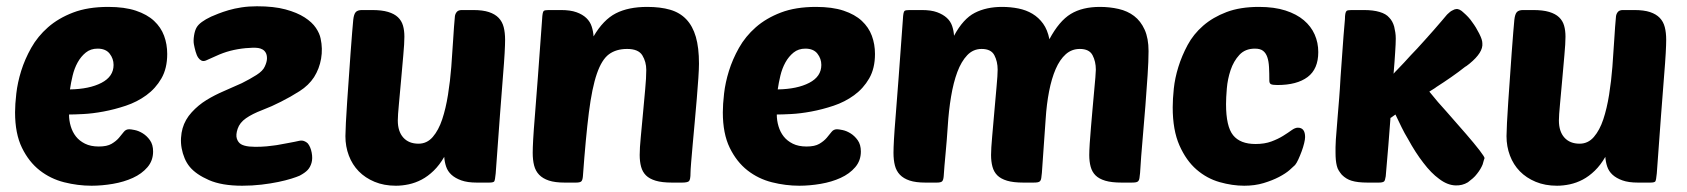

<svg xmlns="http://www.w3.org/2000/svg" viewBox="-20 -582 5378 612"><path d="M272 10Q228 10 184.5 -1Q141 -12 106.5 -39Q72 -66 50 -111Q28 -156 28 -224Q28 -249 32 -284Q36 -319 47.5 -356Q59 -393 79.5 -429.5Q100 -466 133 -495Q166 -524 213 -542Q260 -560 325 -560Q377 -560 413 -548Q449 -536 471 -515.5Q493 -495 503 -468Q513 -441 513 -410Q513 -364 494.5 -332Q476 -300 446.5 -278.5Q417 -257 381 -245Q345 -233 310 -226.5Q275 -220 245.5 -218.5Q216 -217 200 -217Q200 -198 205.5 -179.5Q211 -161 222 -147Q233 -133 251 -124Q269 -115 295 -115Q321 -115 335.5 -123.5Q350 -132 359 -142.5Q368 -153 374.5 -161.5Q381 -170 392 -170Q397 -170 409.5 -167.5Q422 -165 435 -157Q448 -149 458 -135Q468 -121 468 -99Q468 -70 450 -49Q432 -28 403.5 -15Q375 -2 340 4Q305 10 272 10ZM291 -427Q269 -427 253.5 -414.5Q238 -402 227.5 -383Q217 -364 211.5 -341Q206 -318 203 -297Q265 -298 303.5 -318Q342 -338 342 -375Q342 -395 329.5 -411Q317 -427 291 -427Z M607 -495Q617 -512 653 -529Q662 -533 676 -538.5Q690 -544 708.5 -549.5Q727 -555 750 -558.5Q773 -562 799 -562Q853 -562 890 -552Q927 -542 951 -526.5Q975 -511 987 -493Q999 -475 1002 -459Q1009 -427 1003.5 -395Q998 -363 981 -336Q964 -310 935 -291.5Q906 -273 876 -258Q847 -243 815.5 -231Q784 -219 764 -205Q744 -191 737.5 -171.5Q731 -152 735 -140Q739 -128 748 -122.5Q757 -117 774 -115Q809 -112 851 -118Q861 -119 873.5 -121.5Q886 -124 898 -126Q910 -128 919 -130Q928 -132 933 -133Q942 -135 949 -132.5Q956 -130 961 -125Q970 -114 973.5 -95.5Q977 -77 973 -63Q969 -49 960.5 -40Q952 -31 935 -22Q926 -18 908.5 -12.5Q891 -7 867 -2Q843 3 813.5 6.5Q784 10 752 10Q687 10 646 -8Q605 -26 585 -50Q575 -62 568.5 -77.5Q562 -93 559 -109.5Q556 -126 557 -142.5Q558 -159 562 -173Q570 -201 591 -224Q612 -247 638 -263Q664 -279 694.5 -292Q725 -305 751 -317Q777 -330 797.5 -343Q818 -356 824 -370Q831 -385 831 -396Q831 -407 827 -414Q823 -421 816.5 -424.5Q810 -428 803 -429Q789 -431 763 -428.5Q737 -426 714 -420Q691 -414 668.5 -403.5Q646 -393 636 -389Q628 -386 622 -389Q616 -392 612 -398Q607 -405 603.5 -417.5Q600 -430 598 -441Q596 -452 598.5 -468.5Q601 -485 607 -495Z M1269 -465Q1269 -444 1265.5 -406Q1262 -368 1258.5 -327Q1255 -286 1251.5 -250Q1248 -214 1248 -198Q1248 -163 1265.5 -143.5Q1283 -124 1314 -124Q1341 -124 1359.5 -145.5Q1378 -167 1389.5 -201.5Q1401 -236 1408 -280Q1415 -324 1418.5 -369Q1422 -414 1424.5 -456.5Q1427 -499 1430 -530Q1431 -538 1436 -544Q1441 -550 1452 -550H1488Q1519 -550 1538.5 -543.5Q1558 -537 1569.5 -525Q1581 -513 1585.5 -495.5Q1590 -478 1590 -455Q1590 -440 1588.5 -412.5Q1587 -385 1583 -336.5Q1579 -288 1573.5 -213.5Q1568 -139 1560 -29Q1558 -8 1555.5 -4Q1553 0 1539 0H1500Q1470 0 1450.5 -7Q1431 -14 1419 -25Q1407 -36 1402 -51Q1397 -66 1396 -82Q1381 -56 1362.5 -38Q1344 -20 1324 -9.5Q1304 1 1283 5.5Q1262 10 1242 10Q1204 10 1174 -2.5Q1144 -15 1123.5 -36Q1103 -57 1092 -86Q1081 -115 1081 -148Q1081 -161 1082.5 -190.5Q1084 -220 1086.5 -257Q1089 -294 1092 -335.5Q1095 -377 1097.5 -414Q1100 -451 1102.5 -479Q1105 -507 1106 -519Q1108 -537 1114 -543.5Q1120 -550 1134 -550H1166Q1197 -550 1217 -544Q1237 -538 1248.5 -527Q1260 -516 1264.5 -500.5Q1269 -485 1269 -465Z M2019 -88Q2019 -110 2022.5 -145.5Q2026 -181 2029.5 -220.5Q2033 -260 2036.5 -297Q2040 -334 2040 -359Q2040 -385 2027.5 -405.5Q2015 -426 1979 -426Q1944 -426 1921 -409Q1898 -392 1882.5 -347Q1867 -302 1857 -223Q1847 -144 1838 -20Q1837 -8 1833 -4Q1829 0 1816 0H1780Q1749 0 1729.5 -6.5Q1710 -13 1698.5 -25Q1687 -37 1682.5 -54.5Q1678 -72 1678 -95Q1678 -110 1679.5 -137.5Q1681 -165 1685 -213.5Q1689 -262 1694.5 -336.5Q1700 -411 1708 -521Q1709 -543 1713 -547Q1716 -550 1729 -550H1768Q1798 -550 1817.5 -543Q1837 -536 1849 -524.5Q1861 -513 1866 -497.5Q1871 -482 1872 -466Q1903 -519 1943 -539.5Q1983 -560 2043 -560Q2085 -560 2116 -551Q2147 -542 2167.5 -520.5Q2188 -499 2198 -464.5Q2208 -430 2208 -379Q2208 -363 2206 -333Q2204 -303 2201 -267.5Q2198 -232 2194.5 -193.5Q2191 -155 2188 -122Q2185 -89 2183 -64Q2181 -39 2181 -31Q2181 -9 2176 -4.5Q2171 0 2154 0H2122Q2090 0 2070 -6Q2050 -12 2039 -23Q2028 -34 2023.5 -50.5Q2019 -67 2019 -88Z M2528 10Q2484 10 2440.5 -1Q2397 -12 2362.5 -39Q2328 -66 2306 -111Q2284 -156 2284 -224Q2284 -249 2288 -284Q2292 -319 2303.5 -356Q2315 -393 2335.5 -429.5Q2356 -466 2389 -495Q2422 -524 2469 -542Q2516 -560 2581 -560Q2633 -560 2669 -548Q2705 -536 2727 -515.5Q2749 -495 2759 -468Q2769 -441 2769 -410Q2769 -364 2750.5 -332Q2732 -300 2702.5 -278.5Q2673 -257 2637 -245Q2601 -233 2566 -226.5Q2531 -220 2501.5 -218.5Q2472 -217 2456 -217Q2456 -198 2461.5 -179.5Q2467 -161 2478 -147Q2489 -133 2507 -124Q2525 -115 2551 -115Q2577 -115 2591.5 -123.5Q2606 -132 2615 -142.5Q2624 -153 2630.5 -161.5Q2637 -170 2648 -170Q2653 -170 2665.5 -167.5Q2678 -165 2691 -157Q2704 -149 2714 -135Q2724 -121 2724 -99Q2724 -70 2706 -49Q2688 -28 2659.5 -15Q2631 -2 2596 4Q2561 10 2528 10ZM2547 -427Q2525 -427 2509.5 -414.5Q2494 -402 2483.5 -383Q2473 -364 2467.5 -341Q2462 -318 2459 -297Q2521 -298 2559.5 -318Q2598 -338 2598 -375Q2598 -395 2585.5 -411Q2573 -427 2547 -427Z M3001 -180Q2998 -134 2994 -92.5Q2990 -51 2988 -20Q2987 -8 2983 -4Q2979 0 2966 0H2930Q2899 0 2879.5 -6.5Q2860 -13 2848.5 -25Q2837 -37 2832.5 -54.5Q2828 -72 2828 -95Q2828 -110 2829.5 -137.5Q2831 -165 2835 -213.5Q2839 -262 2844.5 -336.5Q2850 -411 2858 -521Q2859 -543 2863 -547Q2866 -550 2879 -550H2918Q2948 -550 2967 -543Q2986 -536 2998 -525Q3010 -514 3015 -499Q3020 -484 3021 -468Q3050 -522 3087 -541Q3124 -560 3174 -560Q3201 -560 3226 -555Q3251 -550 3271 -538Q3291 -526 3305 -506.5Q3319 -487 3325 -457Q3356 -515 3393 -537.5Q3430 -560 3486 -560Q3517 -560 3545.5 -553.5Q3574 -547 3595 -531Q3616 -515 3628.5 -487.5Q3641 -460 3641 -419Q3641 -388 3638 -343Q3635 -298 3631 -245.5Q3627 -193 3622 -137.5Q3617 -82 3614 -31Q3613 -20 3612 -14Q3611 -8 3608.5 -5Q3606 -2 3601 -1Q3596 0 3587 0H3555Q3523 0 3503 -6Q3483 -12 3472 -23Q3461 -34 3456.5 -50.5Q3452 -67 3452 -88Q3452 -101 3453.5 -125Q3455 -149 3457.5 -177Q3460 -205 3462.5 -235Q3465 -265 3467.5 -290.5Q3470 -316 3471.5 -335Q3473 -354 3473 -360Q3473 -386 3462.5 -406Q3452 -426 3422 -426Q3396 -426 3377 -409Q3358 -392 3345 -362Q3332 -332 3324 -291Q3316 -250 3313 -202Q3311 -171 3308 -131Q3305 -91 3301 -31Q3300 -20 3299 -14Q3298 -8 3295.5 -5Q3293 -2 3288 -1Q3283 0 3274 0H3242Q3210 0 3190 -6Q3170 -12 3159 -23Q3148 -34 3143.5 -50.5Q3139 -67 3139 -88Q3139 -108 3142.5 -146.5Q3146 -185 3149.5 -226.5Q3153 -268 3156.5 -305.5Q3160 -343 3160 -360Q3160 -386 3149.5 -406Q3139 -426 3109 -426Q3082 -426 3063 -406Q3044 -386 3031.5 -352.5Q3019 -319 3011.5 -274Q3004 -229 3001 -180Z M3982 -123Q4011 -123 4032.5 -131Q4054 -139 4070 -149Q4086 -159 4097 -167Q4108 -175 4117 -175Q4140 -175 4140 -145Q4140 -138 4137 -125.5Q4134 -113 4129 -99.5Q4124 -86 4118.5 -74Q4113 -62 4108 -56Q4103 -51 4090.5 -40Q4078 -29 4057 -18Q4036 -7 4008 1.5Q3980 10 3946 10Q3908 10 3867.5 -1.5Q3827 -13 3794 -41.5Q3761 -70 3739.5 -118.5Q3718 -167 3718 -240Q3718 -266 3721.5 -299.5Q3725 -333 3736 -368.5Q3747 -404 3765.5 -438.5Q3784 -473 3815 -500Q3846 -527 3889.5 -543.5Q3933 -560 3993 -560Q4042 -560 4077.5 -548.5Q4113 -537 4136 -517.5Q4159 -498 4170.5 -472Q4182 -446 4182 -416Q4182 -362 4148 -336.5Q4114 -311 4052 -311Q4037 -311 4031.5 -313.5Q4026 -316 4026 -325Q4026 -349 4025 -368Q4024 -387 4019.5 -400Q4015 -413 4006 -420Q3997 -427 3980 -427Q3949 -427 3930.5 -407Q3912 -387 3902.5 -358.5Q3893 -330 3890.5 -300Q3888 -270 3888 -250Q3888 -179 3910.5 -151Q3933 -123 3982 -123Z M4696 -103Q4712 -82 4712 -78Q4711 -75 4709.5 -70.5Q4708 -66 4706 -58Q4700 -43 4688 -28Q4682 -20 4674.5 -13.5Q4667 -7 4659 -1Q4641 10 4619 9Q4593 8 4567 -12Q4542 -30 4517 -63Q4492 -95 4468 -139Q4457 -157 4447.5 -176.5Q4438 -196 4428 -217Q4423 -214 4419.5 -211Q4416 -208 4412 -206V-204Q4409 -166 4405.5 -120Q4402 -74 4397 -20Q4395 -7 4392 -4Q4388 0 4375 0H4339Q4307 0 4288 -6Q4271 -11 4257 -25Q4252 -31 4247.5 -38Q4243 -45 4241 -54Q4237 -70 4237 -95Q4237 -103 4237 -113Q4237 -123 4238 -137Q4240 -166 4244 -213Q4246 -237 4248.5 -267.5Q4251 -298 4253 -336Q4256 -374 4259 -419.5Q4262 -465 4267 -521Q4267 -542 4272 -547Q4275 -550 4288 -550H4327Q4357 -550 4377 -544Q4398 -538 4408 -526Q4419 -515 4424 -497Q4426 -488 4427.5 -479Q4429 -470 4429 -459Q4429 -451 4428.5 -440Q4428 -429 4427 -414Q4426 -401 4425 -384.5Q4424 -368 4422 -347Q4426 -352 4435.5 -361.5Q4445 -371 4455.5 -382.5Q4466 -394 4477 -406Q4488 -418 4497 -427Q4507 -438 4521.5 -454Q4536 -470 4550 -486Q4564 -502 4575.5 -515.5Q4587 -529 4592 -535Q4592 -535 4594 -537Q4603 -546 4610 -549Q4617 -553 4621 -553Q4632 -555 4646 -541Q4653 -535 4660 -527.5Q4667 -520 4673 -511Q4685 -495 4695 -475Q4700 -465 4702.5 -457.5Q4705 -450 4705 -444Q4708 -415 4664 -379Q4661 -377 4657.5 -374Q4654 -371 4650 -369Q4630 -353 4605.5 -336Q4581 -319 4559 -305Q4554 -301 4548 -297.5Q4542 -294 4536 -290Q4564 -255 4590 -227Q4626 -186 4653 -155Q4679 -125 4696 -103Z M4970 -465Q4970 -444 4966.5 -406Q4963 -368 4959.5 -327Q4956 -286 4952.5 -250Q4949 -214 4949 -198Q4949 -163 4966.5 -143.5Q4984 -124 5015 -124Q5042 -124 5060.5 -145.5Q5079 -167 5090.5 -201.5Q5102 -236 5109 -280Q5116 -324 5119.5 -369Q5123 -414 5125.5 -456.5Q5128 -499 5131 -530Q5132 -538 5137 -544Q5142 -550 5153 -550H5189Q5220 -550 5239.5 -543.5Q5259 -537 5270.5 -525Q5282 -513 5286.5 -495.5Q5291 -478 5291 -455Q5291 -440 5289.5 -412.5Q5288 -385 5284 -336.5Q5280 -288 5274.5 -213.5Q5269 -139 5261 -29Q5259 -8 5256.5 -4Q5254 0 5240 0H5201Q5171 0 5151.5 -7Q5132 -14 5120 -25Q5108 -36 5103 -51Q5098 -66 5097 -82Q5082 -56 5063.5 -38Q5045 -20 5025 -9.5Q5005 1 4984 5.5Q4963 10 4943 10Q4905 10 4875 -2.5Q4845 -15 4824.5 -36Q4804 -57 4793 -86Q4782 -115 4782 -148Q4782 -161 4783.5 -190.5Q4785 -220 4787.5 -257Q4790 -294 4793 -335.5Q4796 -377 4798.5 -414Q4801 -451 4803.5 -479Q4806 -507 4807 -519Q4809 -537 4815 -543.5Q4821 -550 4835 -550H4867Q4898 -550 4918 -544Q4938 -538 4949.5 -527Q4961 -516 4965.5 -500.5Q4970 -485 4970 -465Z"/></svg>

Font: Poetsen One
Style: Regular
Weight: 400
Designer: Pablo Impallari, Rodrigo Fuenzalida
Foundry: Pablo Impallari, Rodrigo Fuenzalida
Version: Version 1.001; ttfautohint (v0.93) -l 8 -r 50 -G 200 -x 14 -